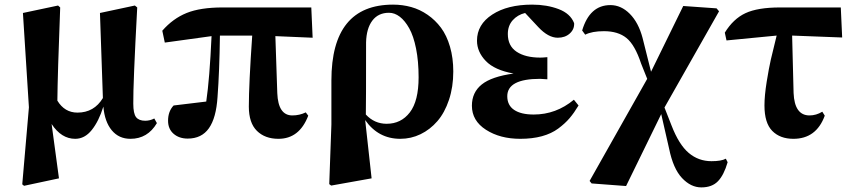

<svg xmlns="http://www.w3.org/2000/svg" viewBox="-20 -583 3683 830"><path d="M647 -70.8 658.2 -50.8Q618.2 17.1 543.9 17.1Q493.7 17.1 463.1 -19.8Q432.6 -56.6 426.8 -122.1Q407.2 -59.1 376.7 -21Q346.2 17.1 305.2 17.1Q245.1 17.1 203.1 -46.9L234.9 188L84 220.2L76.2 213.9L105 -119.1L79.1 -526.9L231 -559.1L240.2 -550.8Q229 -259.8 228 -147.9Q259.3 -96.2 314.9 -96.2Q386.7 -96.2 424.8 -159.2L412.1 -526.9L563 -559.1L573.2 -550.8Q555.2 -216.8 556.2 -134.8Q556.2 -91.8 568.4 -76.4Q580.6 -61 607.9 -61Q628.4 -61 647 -70.8Z M1170.4 -426.8 1178.7 -180.2Q1182.6 -84 1243.7 -84Q1274.9 -84 1301.8 -97.2L1312.5 -83Q1274.4 17.1 1183.6 17.1Q1125.5 17.1 1090.6 -17.3Q1055.7 -51.8 1055.7 -122.1Q1055.7 -218.8 1070.3 -429.2H930.7Q928.7 -274.4 920.4 -164.1Q914.6 -73.2 883.1 -28.6Q851.6 16.1 791.5 16.1Q754.4 16.1 730.5 -4.6Q706.5 -25.4 706.5 -61Q706.5 -101.6 730.5 -127Q832 -139.6 871.6 -144Q886.2 -243.2 894.5 -426.8L692.4 -398.9L681.6 -450.2Q727.5 -502.9 786.9 -526.9Q846.2 -550.8 942.4 -550.8H1325.7L1331.5 -419.9Z M1412.6 -44.9V-234.9Q1412.6 -563 1679.2 -563Q1720.2 -563 1757.8 -552.5Q1795.4 -542 1828.6 -519Q1861.8 -496.1 1886.5 -462.9Q1911.1 -429.7 1925.3 -381.1Q1939.5 -332.5 1939.5 -273.9Q1939.5 -207 1920.9 -151.4Q1902.3 -95.7 1870.8 -59.3Q1839.4 -22.9 1798.1 -2.9Q1756.8 17.1 1710.4 17.1Q1615.2 17.1 1558.6 -64L1586.4 188L1411.6 219.2L1403.3 212.9ZM1562.5 -399.9Q1562.5 -128.9 1561.5 -87.9Q1598.6 -47.9 1651.4 -47.9Q1713.9 -47.9 1751.7 -97.2Q1789.6 -146.5 1789.6 -249Q1789.6 -318.4 1778.6 -373Q1767.6 -427.7 1749 -460.7Q1730.5 -493.7 1708.3 -510.7Q1686 -527.8 1661.6 -527.8Q1615.2 -527.8 1589.6 -493.9Q1564 -460 1562.5 -399.9Z M2460.9 -151.9 2481 -127Q2461.9 -95.2 2442.4 -72.3Q2422.9 -49.3 2393.3 -27.3Q2363.8 -5.4 2322.5 5.9Q2281.2 17.1 2229 17.1Q2141.6 17.1 2080.8 -22Q2020 -61 2020 -126Q2020 -183.6 2062.5 -217.8Q2105 -252 2200.2 -265.1Q2118.2 -279.8 2080.1 -319.3Q2042 -358.9 2042 -407.2Q2042 -477.1 2107.9 -520Q2173.8 -563 2280.3 -563Q2343.8 -563 2394.8 -543.7Q2445.8 -524.4 2461.9 -482.9Q2463.4 -456.5 2443.1 -438.2Q2422.9 -419.9 2391.1 -419.9Q2350.1 -419.9 2307.1 -465.8L2250 -526.9Q2217.3 -519 2196.3 -495.4Q2175.3 -471.7 2175.3 -436Q2175.3 -384.8 2213.1 -359.4Q2251 -334 2315.9 -334Q2326.7 -334 2346.2 -335.9V-240.2Q2323.7 -242.2 2314.9 -242.2Q2172.9 -242.2 2172.9 -167Q2172.9 -127.9 2202.6 -107.9Q2232.4 -87.9 2287.1 -87.9Q2383.8 -87.9 2460.9 -151.9Z M3117.7 103 3125.5 118.2Q3109.4 173.8 3083.7 200.4Q3058.1 227.1 3011.7 227.1Q2966.3 227.1 2928.2 186.5Q2890.1 146 2872.6 60.1L2838.4 -89.8L2686.5 221.2L2537.6 210L2528.8 199.2L2777.8 -242.2L2751.5 -308.1Q2724.6 -389.2 2688.2 -418.7Q2651.9 -448.2 2590.8 -448.2Q2539.1 -448.2 2509.8 -433.1L2496.6 -451.2Q2529.3 -561 2618.7 -561Q2665 -561 2702.6 -523.2Q2740.2 -485.4 2757.8 -418.9L2794.4 -272.9L2933.6 -557.1L3077.6 -546.9L3088.4 -534.2L2852.5 -118.2L2882.8 -41Q2915 42.5 2957.3 78.1Q2999.5 113.8 3055.7 113.8Q3098.6 113.8 3117.7 103Z M3404.3 -429.2 3410.6 -181.2Q3414.6 -84 3479.5 -84Q3508.3 -84 3534.7 -100.1L3545.4 -83Q3508.8 17.1 3409.7 17.1Q3352.1 17.1 3318.4 -17.1Q3284.7 -51.3 3284.7 -127Q3284.7 -169.4 3294.4 -230Q3304.2 -290.5 3312.3 -325.7Q3320.3 -360.8 3337.4 -429.2L3120.6 -408.2L3113.3 -441.9Q3149.9 -501.5 3202.6 -526.1Q3255.4 -550.8 3352.5 -550.8H3614.7L3620.6 -420.9Z"/></svg>

Font: Noto Serif JP Black
Style: Regular
Weight: 900
Designer: Ryoko NISHIZUKA  (kana & ideographs); Frank Grießhammer (Latin, Greek & Cyrillic); Wenlong ZHANG  (bopomofo); Sandoll Co
Foundry: Adobe Systems Incorporated
Version: Version 1.001;PS 1.001;hotconv 16.6.54;makeotf.lib2.5.65590